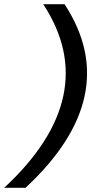

<svg xmlns="http://www.w3.org/2000/svg" viewBox="-37 -690 433 910"><path d="M-17 200H84C240 55 333 -90 364 -235C395 -380 364 -525 269 -670H168C263 -525 294 -380 263 -235C232 -90 139 55 -17 200Z"/></svg>

Font: LT Wave
Style: Italic
Weight: 400
Designer: Daniel Lyons
Version: Version 2.5 (Glyphs App)